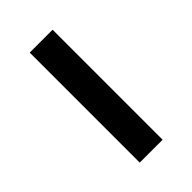

<svg xmlns="http://www.w3.org/2000/svg" viewBox="29 -118 564 564"><g transform="rotate(45 311.5 164.5)"><path d="M83 117H540V212H83Z"/></g></svg>

Font: Piazzolla Thin ExtraBold
Style: Regular
Weight: 800
Version: Version 2.005